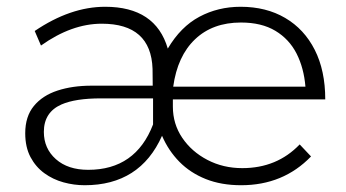

<svg xmlns="http://www.w3.org/2000/svg" viewBox="-20 -545 1022 567"><path d="M692 2Q633.5 2 587.8 -16.2Q542 -34.5 509.8 -67.2Q477.5 -100 458.5 -144Q393.5 2 230 2Q198.5 2 167.5 -6.5Q136.5 -15 111 -33.5Q85.5 -52 70 -81.2Q54.5 -110.5 54.5 -151.5Q54.5 -201 80 -232Q105.5 -263 149.8 -277.5Q194 -292 250.5 -292H431L430.5 -341.5Q426 -475 280.5 -475Q191.5 -475 101 -410.5L82.5 -453.5Q188 -525 290.5 -525Q439.5 -525 475.5 -401.5Q513.5 -466 568.8 -495.5Q624 -525 690.5 -525Q766 -525 822.2 -492Q878.5 -459 909.5 -397.8Q940.5 -336.5 940.5 -251.5H490.5V-230Q490.5 -179 518.2 -138Q546 -97 592.5 -72.8Q639 -48.5 695.5 -48.5Q798 -48.5 865 -118.5L898.5 -83Q816.5 2 692 2ZM240.5 -43.5Q380.5 -43.5 432 -177.5V-254.5H278Q202.5 -254.5 161.5 -236.5Q109.5 -213.5 109.5 -155.5Q109.5 -106.5 145 -75Q180.5 -43.5 240.5 -43.5ZM882 -289Q877.5 -344 855.8 -386.8Q834 -429.5 793.2 -454Q752.5 -478.5 691.5 -478.5Q608 -478.5 556 -429Q504 -379.5 491.5 -289Z"/></svg>

Font: Argentum Novus Light
Style: Regular
Weight: 300
Designer: Julieta Ulanovsky (font) & Cristiano Sobral (main changes)
Foundry: Julieta Ulanovsky (font) & Cristiano Sobral (main changes)
Version: Version 3.00;November 27, 2020;FontCreator 13.0.0.2655 64-bi